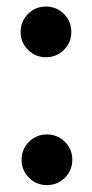

<svg xmlns="http://www.w3.org/2000/svg" viewBox="-20 -548 276 577"><path d="M118.2 -376Q86.4 -376 64.2 -398.2Q42 -420.4 42 -452.1Q42 -483.9 64.2 -506.1Q86.4 -528.3 118.2 -528.3Q149.9 -528.3 172.1 -506.1Q194.3 -483.9 194.3 -452.1Q194.3 -420.4 172.1 -398.2Q149.9 -376 118.2 -376ZM121.1 8.3Q89.4 8.3 67.1 -13.9Q44.9 -36.1 44.9 -67.9Q44.9 -99.6 67.1 -121.8Q89.4 -144 121.1 -144Q152.8 -144 175 -121.8Q197.3 -99.6 197.3 -67.9Q197.3 -36.1 175 -13.9Q152.8 8.3 121.1 8.3Z"/></svg>

Font: Reddit Sans Condensed SemiBold
Style: Regular
Weight: 600
Designer: Stephen Hutchings
Foundry: Reddit
Version: Version 1.014